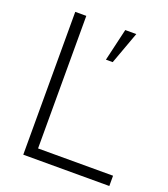

<svg xmlns="http://www.w3.org/2000/svg" viewBox="-135 -834 817 931"><g transform="rotate(20 273.5 -368.5)"><path d="M93 0V-737H150V-53H537V0ZM312 -570 351 -737H408L347 -570Z"/></g></svg>

Font: Tomorrow Light
Style: Regular
Weight: 300
Designer: Tony de Marco, Monica Rizzolli
Foundry: Just in Type
Version: Version 2.002